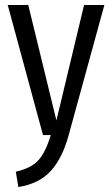

<svg xmlns="http://www.w3.org/2000/svg" viewBox="-20 -546 453 776"><path d="M401.9 -525.9 256.8 2.9Q231.9 93.3 185.3 144.8Q138.7 196.3 54.2 210L43.9 147.9Q106.4 133.8 135.5 101.3Q164.6 68.8 185.1 0H153.8L11.2 -525.9H94.2L208 -59.1L319.8 -525.9Z"/></svg>

Font: Fira Sans Compressed Book
Style: Regular
Weight: 350
Width: 1
Designer: Carrois Corporate & Edenspiekermann AG
Foundry: Carrois Corporate GbR & Edenspiekermann AG
Version: Version 4.203;PS 004.203;hotconv 1.0.88;makeotf.lib2.5.64775